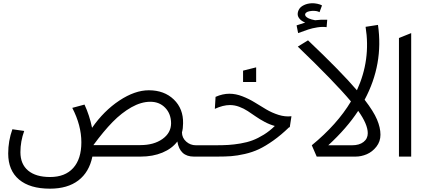

<svg xmlns="http://www.w3.org/2000/svg" viewBox="-20 -951 2587 1166"><path d="M55.2 -166 127 -155.8Q104 -92.3 104 -26.9Q104 45.9 150.9 85Q197.8 124 284.2 124Q375.5 124 424.8 69.1Q474.1 14.2 474.1 -86.9Q474.1 -189.5 418.9 -295.9L493.2 -315.9Q523.4 -251 539.1 -174.8Q610.4 -277.8 704.8 -340.3Q799.3 -402.8 883.8 -402.8Q977.5 -402.8 1035.6 -346.7Q1093.8 -290.5 1091.8 -202.1Q1091.8 -170.9 1085 -147Q1085.4 -113.8 1110.6 -91.3Q1135.7 -68.8 1169.9 -68.8H1248V0H1157.2Q1071.8 0 1057.1 -91.8Q1024.4 -48.3 966.3 -24.2Q908.2 0 834 0H541Q521.5 94.7 455.8 144.8Q390.1 194.8 283.2 194.8Q161.6 194.8 95.7 139.4Q29.8 84 29.8 -19Q29.8 -95.2 55.2 -166ZM547.9 -70.8V-69.8H833Q914.1 -69.8 966.3 -106.7Q1018.6 -143.6 1019 -202.1Q1018.6 -259.8 983.4 -296.4Q948.2 -333 893.1 -333Q837.4 -333 778.1 -299.6Q718.8 -266.1 663.8 -210Q608.9 -153.8 547.9 -70.8Z M1183.6 -68.8H1287.6Q1333 -68.8 1366.5 -70.8Q1399.9 -72.8 1440.4 -79.6Q1481 -86.4 1513.9 -98.9Q1546.9 -111.3 1582.3 -133.3Q1617.7 -155.3 1648.9 -186Q1618.2 -194.3 1587.4 -210.7Q1556.6 -227.1 1532.7 -243.9Q1508.8 -260.7 1484.4 -276.6Q1460 -292.5 1432.4 -302.7Q1404.8 -313 1376 -313Q1335 -313 1284.7 -290L1289.1 -362.8Q1332 -381.8 1373 -381.8Q1411.6 -381.8 1451.9 -366.2Q1492.2 -350.6 1526.9 -329.1Q1561.5 -307.6 1596.4 -286.9Q1631.3 -266.1 1671.4 -253.4Q1711.4 -240.7 1750 -245.1L1739.7 -178.2H1735.8Q1687 -130.9 1639.4 -97.2Q1591.8 -63.5 1552.2 -44.9Q1512.7 -26.4 1466.6 -15.9Q1420.4 -5.4 1384.5 -2.7Q1348.6 0 1298.8 0H1183.6ZM1456.1 -453.1V-522L1535.6 -542V-453.1Z M2200.2 -788.1 2275.4 -799.8Q2310.1 -561.5 2194.3 -345.2Q2248.5 -274.9 2269.5 -225.3Q2290.5 -175.8 2290.5 -132.8Q2290.5 -91.8 2265.9 -60.3Q2241.2 -28.8 2207.5 -14.4Q2173.8 0 2139.2 0H1903.3L1873.5 -68.8Q2027.8 -195.3 2111.3 -335Q2010.7 -454.6 1788.6 -668L1850.6 -706.1Q2050.8 -516.1 2147.5 -402.8Q2232.4 -586.9 2200.2 -788.1ZM2213.4 -142.1Q2213.4 -196.3 2155.3 -277.8Q2085.9 -171.9 1973.6 -68.8H2118.2Q2162.1 -68.8 2187.7 -88.9Q2213.4 -108.9 2213.4 -142.1ZM1790.5 -750 1781.2 -796.9Q1822.3 -811 1833.5 -814Q1811 -822.8 1799.1 -837.2Q1787.1 -851.6 1787.8 -866.9Q1788.6 -882.3 1797.1 -896.2Q1805.7 -910.2 1825.7 -919.9Q1845.7 -929.7 1871.6 -931.2Q1888.2 -932.1 1906.7 -928.2Q1925.3 -924.3 1935.5 -918L1920.4 -877Q1904.3 -886.7 1873.5 -884.8Q1837.9 -881.8 1833.5 -865.7Q1829.6 -851.1 1855.5 -838.9Q1871.1 -832 1893.6 -828.1Q1926.8 -832.5 1967.3 -831.1L1963.4 -786.1Q1937.5 -789.6 1906.7 -784.7Q1876 -779.8 1853 -772.2Q1830.1 -764.6 1790.5 -750Z M2402.8 0V-720.2L2477.1 -750V0Z"/></svg>

Font: LT Superior
Style: Regular
Weight: 400
Designer: Daniel Lyons
Foundry: LyonsType
Version: Version 1.000